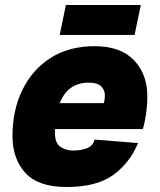

<svg xmlns="http://www.w3.org/2000/svg" viewBox="-20 -737 640 769"><path d="M247 12Q133 12 81.5 -44.5Q30 -101 30 -192Q30 -296 70 -377.5Q110 -459 183.5 -505.5Q257 -552 359 -552Q463 -552 516.5 -496Q570 -440 570 -352Q570 -315 565 -280.5Q560 -246 552 -220H200Q200 -213 200 -206Q200 -163 222.5 -148.5Q245 -134 273 -134Q303 -134 327.5 -143Q352 -152 359 -178L533 -164Q499 -83 432.5 -35.5Q366 12 247 12ZM335 -406Q252 -406 219 -324H396Q398 -332 399 -339Q400 -346 400 -356Q400 -376 385.5 -391Q371 -406 335 -406ZM219 -597 244 -717H544L519 -597Z"/></svg>

Font: Geist Mono Black
Style: Italic
Weight: 900
Italic angle: -12°
Monospace: yes
Designer: Basement.studio, Andrés Briganti, Mateo Zaragoza
Foundry: Basement.studio, Vercel, Andrés Briganti, Guido Ferreyra, Mateo Zaragoza
Version: Version 1.500; ttfautohint (v1.8.4.7-5d5b)